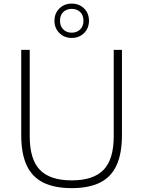

<svg xmlns="http://www.w3.org/2000/svg" viewBox="-20 -1010 776 1040"><path d="M368.5 9Q275 9 214.5 -21Q154 -51 124.5 -114.5Q95 -178 95 -277.5V-740H141V-271.5Q141 -147 196 -90Q251 -33 368.5 -33Q486 -33 541 -90Q596 -147 596 -271.5V-740H640.5V-277.5Q640.5 -178 611.2 -114.5Q582 -51 521.8 -21Q461.5 9 368.5 9ZM368.5 -804.5Q328.5 -804.5 301.8 -831Q275 -857.5 275 -897.5Q275 -938 301.8 -964.2Q328.5 -990.5 368.5 -990.5Q409 -990.5 435.5 -964.2Q462 -938 462 -897.5Q462 -857.5 435.5 -831Q409 -804.5 368.5 -804.5ZM368.5 -833Q396.5 -833 414.2 -850.5Q432 -868 432 -897.5Q432 -928 414.2 -945Q396.5 -962 368.5 -962Q340.5 -962 322.8 -945Q305 -928 305 -897.5Q305 -868 322.8 -850.5Q340.5 -833 368.5 -833Z"/></svg>

Font: Encode Sans SC SemiExpanded ExtraLight
Style: Regular
Weight: 250
Width: 6
Designer: Multiple Designers
Foundry: Impallari Type
Version: Version 3.002